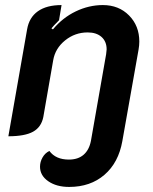

<svg xmlns="http://www.w3.org/2000/svg" viewBox="-20 -529 605 758"><path d="M87 -413Q95 -460 129.5 -484.5Q164 -509 223 -509L213 -449Q190 -426 183 -417L189 -413Q227 -459 279 -484Q331 -509 386 -509Q449 -509 489.5 -468Q530 -427 530 -365Q530 -350 527 -333L463 28Q448 113 392.5 161Q337 209 253 209Q203 209 170.5 186.5Q138 164 138 129Q138 110 148 92.5Q158 75 175 67Q200 101 252 101Q288 101 310 82Q332 63 339 27L399 -315Q401 -329 401 -334Q401 -365 381 -383Q361 -401 326 -401Q276 -401 237 -369.5Q198 -338 190 -291L151 -67Q143 -27 110.5 -9Q78 9 13 9Z"/></svg>

Font: K2D
Style: Bold Italic
Weight: 700
Italic angle: -10°
Designer: Katatrad Aksorn Co.,Ltd.
Foundry: Cadson Demak Co.,Ltd.
Version: Version 1.000; ttfautohint (v1.6)